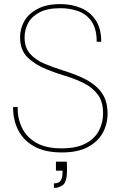

<svg xmlns="http://www.w3.org/2000/svg" viewBox="-20 -732 589 937"><path d="M282 12Q199 12 146 -18Q93 -48 68 -98.5Q43 -149 44 -210H66Q65 -156 86.5 -110Q108 -64 155.5 -36Q203 -8 281 -8Q352 -8 396.5 -31Q441 -54 462 -93Q483 -132 483 -179Q483 -237 456.5 -271.5Q430 -306 388.5 -326.5Q347 -347 299 -361.5Q251 -376 209 -393Q151 -416 114.5 -452Q78 -488 78 -550Q78 -594 99.5 -630.5Q121 -667 165 -689.5Q209 -712 274 -712Q330 -712 375 -693Q420 -674 447 -633.5Q474 -593 474 -528H452Q452 -589 428.5 -625Q405 -661 364.5 -676.5Q324 -692 274 -692Q211 -692 172.5 -671.5Q134 -651 117 -619Q100 -587 100 -550Q100 -500 126.5 -470Q153 -440 195 -422Q237 -404 285.5 -389Q334 -374 379 -354Q414 -338 442.5 -315.5Q471 -293 488 -260Q505 -227 505 -179Q505 -125 480.5 -82Q456 -39 407 -13.5Q358 12 282 12ZM243 185V163Q267 163 276 149.5Q285 136 285 113V101H253V57H306Q307 69 307 80Q307 91 307 99Q307 154 288.5 169.5Q270 185 243 185Z"/></svg>

Font: DM Sans 20pt Thin
Style: Regular
Weight: 250
Version: Version 4.004;gftools[0.9.30]